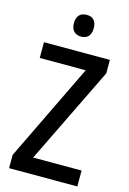

<svg xmlns="http://www.w3.org/2000/svg" viewBox="-136 -984 707 1049"><g transform="rotate(15 217.5 -459.5)"><path d="M220 -919C184 -919 163 -899 163 -857C163 -817 185 -796 220 -796C254 -796 275 -817 275 -857C275 -899 255 -919 220 -919ZM412 0V-90H138L405 -638V-714H32V-625H292L26 -75V0Z"/></g></svg>

Font: Noto Sans Gurmukhi UI Condensed Medium
Style: Regular
Weight: 500
Width: 3
Designer: Jelle Bosma - Monotype Design Team
Foundry: Monotype Imaging Inc.
Version: Version 2.004